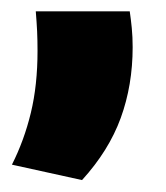

<svg xmlns="http://www.w3.org/2000/svg" viewBox="-20 -192 285 330"><path d="M41.5 -172.5H203Q205 -159 206.5 -143.8Q208 -128.5 208 -111Q208 -45.5 187.5 10.8Q167 67 121 117.5L0.5 91Q21.5 49.5 33 2Q44.5 -45.5 44.5 -104.5Q44.5 -122.5 43.8 -138.2Q43 -154 41.5 -172.5Z"/></svg>

Font: Anek Malayalam ExtraBold
Style: Regular
Weight: 800
Version: Version 1.003